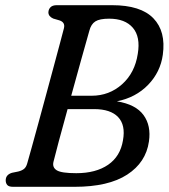

<svg xmlns="http://www.w3.org/2000/svg" viewBox="-20 -720 650 740"><path d="M199 -700H412Q522.5 -700 571.2 -649.5Q620 -599 607.5 -509Q598.5 -442.5 551 -393.2Q503.5 -344 430.5 -329.5Q503.5 -317.5 533.2 -276.5Q563 -235.5 554 -174.5Q542.5 -94 470.2 -47Q398 0 267.5 0H30.5Q14 0 8 -7Q2 -14 2 -25Q2 -46.5 26 -54L50.5 -59Q64.5 -62.5 72.8 -69.2Q81 -76 85 -90.5Q90.5 -110 102 -151Q113.5 -192 128 -245.5Q142.5 -299 158 -356Q173.5 -413 187.5 -465.2Q201.5 -517.5 212 -556.5Q222.5 -595.5 226.5 -611.5Q232 -634 209 -641.5L185 -648.5Q166.5 -657 166.5 -672.5Q167 -684.5 174.8 -692.2Q182.5 -700 199 -700ZM324.5 -602Q311.5 -557.5 292.8 -489.5Q274 -421.5 254.5 -351H333Q401 -351 450.5 -395.2Q500 -439.5 511 -512.5Q522 -578 492 -613Q462 -648 400.5 -648Q364 -648 347.5 -637.5Q331 -627 324.5 -602ZM186 -96Q181 -74.5 199 -63.5Q217 -52.5 274 -52.5Q349.5 -52.5 396.8 -85Q444 -117.5 454 -179.5Q464.5 -238 435.2 -268.8Q406 -299.5 342.5 -299.5H240.5Q221.5 -231 206.5 -175Q191.5 -119 186 -96Z"/></svg>

Font: Fraunces 144pt S100
Style: Italic
Weight: 400
Italic angle: -16°
Version: Version 1.000; ttfautohint (v1.8.3)